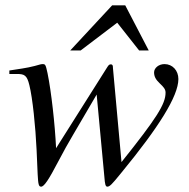

<svg xmlns="http://www.w3.org/2000/svg" viewBox="-20 -681 707 719"><path d="M537 -492 449 -661H400L243 -492H282L419 -596L501 -492ZM403 -426C403 -437 401 -440 395 -440C390 -440 387 -438 382 -430L190 -126C186 -214 172 -339 158 -407C151 -439 150 -441 139 -441C132 -441 123 -437 110 -434C80 -426 46 -422 15 -417V-404H43C72 -404 81 -399 90 -362C102 -314 113 -207 117 -120L121 -29C123 10 125 18 134 18C145 18 162 -7 198 -76C217 -112 235 -145 253 -175L342 -327L371 -17C373 9 375 18 382 18C391 18 400 8 427 -25L436 -36C574 -204 648 -321 648 -385C648 -417 626 -441 596 -441C574 -441 557 -426 557 -410C557 -396 562 -384 578 -369C594 -354 600 -346 600 -334C600 -291 566 -238 435 -74Z"/></svg>

Font: STIXGeneral
Style: Italic
Weight: 400
Italic angle: -16.33°
Designer: MicroPress Inc., with final additions and corrections provided by Coen Hoffman, Elsevier (retired)
Version: Version 1.1.0